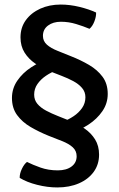

<svg xmlns="http://www.w3.org/2000/svg" viewBox="-20 -716 524 843"><path d="M254 -181Q280.5 -190.5 303.2 -205.8Q326 -221 340.5 -242Q355 -263 355 -289Q355 -312.5 340.2 -329.8Q325.5 -347 301.8 -359.8Q278 -372.5 250.5 -383L198 -403.5Q163.5 -417.5 134.5 -437.2Q105.5 -457 87.8 -485.2Q70 -513.5 70 -552Q70 -595 93.2 -627.2Q116.5 -659.5 156.5 -677.8Q196.5 -696 246.5 -696Q286.5 -696 328.8 -685.8Q371 -675.5 402 -661Q402.5 -642.5 394.2 -621.5Q386 -600.5 373 -589.5Q347 -600.5 314.2 -610.5Q281.5 -620.5 247.5 -620.5Q213 -620.5 190.8 -603.8Q168.5 -587 168.5 -558.5Q168.5 -535.5 185.8 -520Q203 -504.5 233.5 -492.5L292 -469Q334 -452.5 370.8 -431Q407.5 -409.5 430.2 -379Q453 -348.5 453 -303.5Q453 -262 429.5 -227.8Q406 -193.5 368.5 -169Q331 -144.5 288 -131.5ZM231 -408.5Q205 -399 182 -383.5Q159 -368 144.5 -347.2Q130 -326.5 130 -300.5Q130 -277 144.2 -260Q158.5 -243 182.5 -230.2Q206.5 -217.5 234.5 -206.5L287 -185.5Q321.5 -172 350.8 -152Q380 -132 397.5 -103.8Q415 -75.5 415 -37Q415 6 391.5 38.5Q368 71 326.5 89Q285 107 231.5 107Q188.5 107 143 95.5Q97.5 84 66.5 65Q66 46.5 76 25.5Q86 4.5 98.5 -5Q123.5 7.5 158 19.8Q192.5 32 233.5 32Q271.5 32 294 15.2Q316.5 -1.5 316.5 -30Q316.5 -53.5 299.5 -69.2Q282.5 -85 251.5 -97L193 -120Q151 -137 114.2 -158.5Q77.5 -180 55 -210.8Q32.5 -241.5 32.5 -286Q32.5 -327.5 56 -361.8Q79.5 -396 117 -420.5Q154.5 -445 197 -458Z"/></svg>

Font: Signika Negative Light
Style: Regular
Weight: 400
Version: Version 2.001